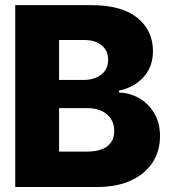

<svg xmlns="http://www.w3.org/2000/svg" viewBox="-20 -748 676 768"><path d="M41 0V-727.5H344.2Q466.8 -727.5 529.3 -676.8Q591.8 -626 591.8 -543.5Q591.8 -481 554 -439.5Q516.1 -397.9 456.1 -385.7V-377.9Q500 -376.5 537.4 -354.7Q574.7 -333 597.4 -294.4Q620.1 -255.9 620.1 -203.6Q620.1 -144.5 590.6 -98.6Q561 -52.7 504.6 -26.4Q448.2 0 367.7 0ZM216.3 -428.2H314Q356.9 -428.2 384.8 -449.5Q412.6 -470.7 412.6 -509.3Q412.6 -545.4 386.7 -566.7Q360.8 -587.9 316.9 -587.9H216.3ZM216.3 -141.6H325.7Q382.3 -141.6 409.7 -163.3Q437 -185.1 437 -223.6Q437 -265.6 408 -290.5Q378.9 -315.4 329.1 -315.4H216.3Z"/></svg>

Font: Inter Tight ExtraBold
Style: Regular
Weight: 800
Designer: Rasmus Andersson
Foundry: rsms
Version: Version 3.004; ttfautohint (v1.8.4.7-5d5b)